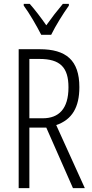

<svg xmlns="http://www.w3.org/2000/svg" viewBox="-20 -967 473 987"><path d="M192 -788H243C266 -835 304 -896 334 -938V-947H303C269 -906 248 -879 218 -837C191 -876 158 -919 133 -947H102V-938C131 -899 168 -835 192 -788ZM184 -714H76V0H131V-311H218L355 0H416L269 -324C351 -352 388 -416 388 -519C388 -658 319 -714 184 -714ZM183 -664C289 -664 332 -621 332 -518C332 -407 282 -359 200 -359H131V-664Z"/></svg>

Font: Noto Sans Armenian ExtraCondensed Light
Style: Regular
Weight: 300
Width: 2
Designer: Monotype Design Team
Foundry: Monotype Imaging Inc.
Version: Version 2.008